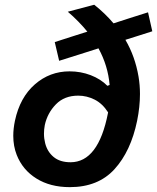

<svg xmlns="http://www.w3.org/2000/svg" viewBox="-20 -777 662 810"><path d="M274.5 12.5Q192 12.5 133.8 -23.8Q75.5 -60 50.5 -123.5Q36 -160.5 36 -204Q36 -234 43 -267.5Q64 -366 127 -421Q190 -476 273.5 -476Q320.5 -476 362.8 -459.8Q405 -443.5 433 -415L442.5 -418.5Q435.5 -500 395.5 -573Q360 -561.5 317 -548Q274 -534.5 229.5 -520.5L211 -599.5Q248 -611.5 282.5 -622.5Q317 -633.5 348.5 -643.5Q331 -665 310.2 -686.2Q289.5 -707.5 266 -727.5L377.5 -757Q423 -721 459 -678.5Q491.5 -689 528 -700.8Q564.5 -712.5 604.5 -725L622.5 -645Q593 -635.5 564.5 -626.5Q536 -617.5 509 -609Q550 -539 564.5 -453.5Q570.5 -418 570.5 -380.5Q570.5 -326.5 558.5 -267.5Q532 -139 463 -63.2Q394 12.5 274.5 12.5ZM169 -249.5Q165.5 -231 165.5 -213Q165.5 -192.5 170.5 -173Q179.5 -137 206.2 -114.8Q233 -92.5 277.5 -92.5Q395 -92.5 435.5 -300Q436 -301.5 436 -303Q412.5 -340 379.2 -356.8Q346 -373.5 310 -373.5Q251.5 -373.5 215.8 -336.8Q180 -300 169 -249.5Z"/></svg>

Font: Heraclito SemiBold
Style: Italic
Weight: 600
Italic angle: -12°
Designer: Kostas Bartsokas (font) & Cristiano Sobral (main changes)
Foundry: Kostas Bartsokas (font) & Cristiano Sobral (main changes)
Version: Version 1.00;July 8, 2020;FontCreator 13.0.0.2655 64-bit